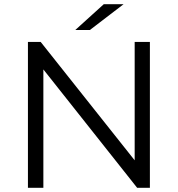

<svg xmlns="http://www.w3.org/2000/svg" viewBox="-20 -901 853 921"><path d="M114 0V-700H175L626 -132V-700H699V0H638L188 -568V0ZM341 -757 478 -881H573L411 -757Z"/></svg>

Font: Belfius21
Style: Regular
Weight: 400
Designer: Montserrat's base design by Julieta Ulanovsky, modified by Coast SPRL for Belfius Bank NV.
Foundry: Montserrat's base design by Julieta Ulanovsky, modified by Coast SPRL for Belfius Bank NV.
Version: Version 2.000;FEAKit 1.0